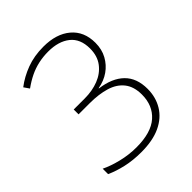

<svg xmlns="http://www.w3.org/2000/svg" viewBox="-204 -846 979 979"><g transform="rotate(-45 285.0 -357.0)"><path d="M475 -550Q475 -503 455 -466.5Q435 -430 401.5 -406.5Q368 -383 323 -375V-373Q407 -362 452 -318Q497 -274 497 -196Q497 -136 468.5 -89Q440 -42 384.5 -16Q329 10 246 10Q187 10 136.5 -1.5Q86 -13 47 -31V-70Q86 -51 139 -38Q192 -25 246 -25Q352 -25 404 -71Q456 -117 456 -196Q456 -253 428.5 -288Q401 -323 351.5 -338Q302 -353 236 -353H156V-388H236Q290 -388 335 -405.5Q380 -423 407.5 -459Q435 -495 435 -549Q435 -619 391 -654Q347 -689 273 -689Q236 -689 202 -681.5Q168 -674 137 -659Q106 -644 74 -621L54 -650Q97 -683 151.5 -703.5Q206 -724 273 -724Q366 -724 420.5 -678Q475 -632 475 -550Z"/></g></svg>

Font: Noto Sans Khmer ExtraLight
Style: Regular
Weight: 250
Version: Version 2.003